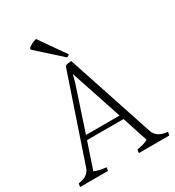

<svg xmlns="http://www.w3.org/2000/svg" viewBox="-197 -1026 947 1039"><g transform="rotate(-30 276.5 -506.5)"><path d="M302 -752 286 -742 136 -877V-886Q155 -904 189 -913ZM164 -328H374L267 -650L256 -606ZM363 -100Q363 -114 367 -121Q414 -128 435 -142L383 -301H155L100 -138Q129 -125 173 -121Q173 -112 169 -100H-4Q-4 -111 0 -121Q61 -128 76 -174L256 -706Q269 -714 295 -714L473 -176Q488 -127 557 -121Q555 -106 552 -100Z"/></g></svg>

Font: Halant Light
Style: Regular
Weight: 300
Designer: Hitesh Malaviya (Devanagari), Satya Rajpurohit (Latin)
Foundry: Indian Type Foundry
Version: Version 1.101;PS 1.0;hotconv 1.0.78;makeotf.lib2.5.61930; tt